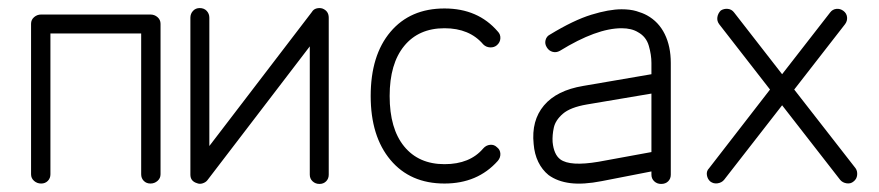

<svg xmlns="http://www.w3.org/2000/svg" viewBox="-20 -442 2178 476"><path d="M82 13Q72 13 64.5 6.5Q57 0 57 -10V-383Q57 -393 64.5 -399.5Q72 -406 82 -406H353Q363 -406 370.5 -399.5Q378 -393 378 -383V-10Q378 0 370.5 6.5Q363 13 353 13Q343 13 336.5 6.5Q330 0 330 -10V-359H105V-10Q105 0 98.5 6.5Q92 13 82 13Z M772 14Q762 14 755 7.5Q748 1 748 -9V-327L494 5Q490 10 482.5 12.5Q475 15 468 12Q452 7 452 -9V-398Q452 -408 458.5 -415Q465 -422 475 -422Q486 -422 492.5 -415Q499 -408 499 -398V-80L753 -412Q757 -419 764.5 -421Q772 -423 779 -421Q795 -415 795 -398V-9Q795 1 788.5 7.5Q782 14 772 14Z M1082 13Q997 13 948 -45.5Q899 -104 899 -204Q899 -305 948 -363Q997 -421 1082 -421Q1165 -421 1214 -364Q1221 -357 1220.5 -347Q1220 -337 1212 -330Q1205 -324 1195 -324.5Q1185 -325 1178 -332Q1144 -372 1082 -372Q1018 -372 982 -328Q946 -284 946 -204Q946 -123 982 -79Q1018 -35 1082 -35Q1145 -35 1178 -74Q1185 -82 1195 -83Q1205 -84 1212 -77Q1220 -71 1220.5 -61Q1221 -51 1214 -43Q1164 13 1082 13Z M1619 14Q1609 14 1602 7.5Q1595 1 1595 -9V-17L1472 7Q1426 16 1394 12Q1362 8 1340 -8Q1324 -21 1314.5 -40.5Q1305 -60 1303 -85Q1297 -143 1328.5 -180.5Q1360 -218 1426 -229L1595 -258V-286Q1595 -306 1588.5 -328.5Q1582 -351 1562 -362Q1546 -372 1521 -372Q1459 -372 1368 -316Q1359 -311 1350 -313.5Q1341 -316 1336 -324Q1330 -333 1332.5 -342.5Q1335 -352 1343 -356Q1402 -392 1446 -405.5Q1490 -419 1521 -419Q1542 -419 1557.5 -414.5Q1573 -410 1584 -404Q1613 -388 1628 -357.5Q1643 -327 1643 -286V-9Q1643 1 1636.5 7.5Q1630 14 1619 14ZM1464 -41 1595 -65V-210L1435 -183Q1394 -176 1375.5 -160Q1357 -144 1353 -125.5Q1349 -107 1350 -90Q1353 -59 1369 -47Q1393 -29 1464 -41Z M1741 8Q1734 2 1732.5 -8Q1731 -18 1738 -25L1889 -220L1763 -382Q1757 -390 1758.5 -399.5Q1760 -409 1767 -416Q1775 -421 1784.5 -420Q1794 -419 1800 -411L1919 -258L2038 -411Q2044 -419 2053.5 -420Q2063 -421 2071 -415Q2079 -409 2080 -399.5Q2081 -390 2075 -382L1949 -220L2101 -25Q2106 -18 2105 -8Q2104 2 2096 8Q2089 14 2079 12.5Q2069 11 2063 4L1919 -181L1775 4Q1769 11 1759 12.5Q1749 14 1741 8Z"/></svg>

Font: Kurewa Gothic CJK TC Regular
Style: Regular
Weight: 400
Designer: Max Yao
Foundry: Max-Everyday
Version: Version 1.071; ttfautohint (v1.8.3)